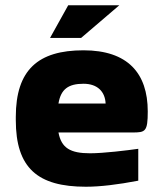

<svg xmlns="http://www.w3.org/2000/svg" viewBox="-20 -700 621 729"><path d="M541 -277C541 -422 465 -509 297 -509C125 -509 40 -435 40 -256V-244C40 -62 123 9 306 9C360 9 427 1 505 -14V-135C463 -129 373 -118 322 -118C247 -118 213 -138 202 -197H483C532 -197 541 -200 541 -277ZM170 -556H288L433 -680H239ZM202 -307C211 -361 239 -382 297 -382C350 -382 379 -352 381 -307Z"/></svg>

Font: LT Wave Text Black
Style: Regular
Weight: 900
Designer: Daniel Lyons
Version: Version 2.5 (Glyphs App)